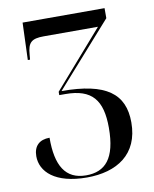

<svg xmlns="http://www.w3.org/2000/svg" viewBox="-82 -777 682 849"><g transform="rotate(-10 259.0 -352.0)"><path d="M240 10C375 10 475 -53 475 -196C475 -325 395 -386 195 -386L446 -669V-714H78L72 -547H82L84 -569C88 -623 104 -638 160 -638H403L182 -385V-370H209C329 -370 373 -314 373 -190C373 -52 324 0 238 0C145 0 106 -67 107 -192C61 -192 35 -167 35 -121C35 -52 97 10 240 10Z"/></g></svg>

Font: Noto Serif Display Condensed Medium
Style: Regular
Weight: 500
Width: 3
Designer: Monotype Design Team
Foundry: Monotype Imaging Inc.
Version: Version 2.009